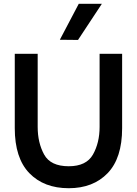

<svg xmlns="http://www.w3.org/2000/svg" viewBox="-20 -984 724 1014"><path d="M58 -307V-700H179V-314Q179 -230 213 -168Q247 -106 343 -106Q436 -106 471 -168Q506 -230 506 -314V-700H625V-307Q625 -149 548.5 -69.5Q472 10 343 10Q212 10 135 -69.5Q58 -149 58 -307ZM296 -774 396 -964H518L392 -773Z"/></svg>

Font: Be Vietnam SemiBold
Style: Regular
Weight: 600
Designer: Gabriel Lam
Foundry: TypeRant
Version: Version 4.000